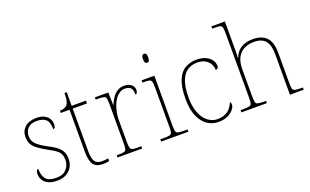

<svg xmlns="http://www.w3.org/2000/svg" viewBox="-84 -1176 2588 1602"><g transform="rotate(-20 1209.5 -375.0)"><path d="M206 10Q150 10 119.5 -7Q89 -24 77 -48.5Q65 -73 65 -95Q65 -109 67.5 -118.5Q70 -128 74.5 -132.5Q79 -137 86 -137Q86 -80 110.5 -47.5Q135 -15 206 -15Q265 -15 295 -50Q325 -85 325 -132Q325 -156 318 -175.5Q311 -195 290.5 -213Q270 -231 229 -252Q171 -284 137.5 -308.5Q104 -333 90 -359.5Q76 -386 76 -422Q76 -475 113 -508.5Q150 -542 214 -542Q259 -542 286.5 -527Q314 -512 326 -489.5Q338 -467 338 -445Q338 -426 333 -415.5Q328 -405 317 -405Q317 -470 289 -493.5Q261 -517 211 -517Q156 -517 130 -489.5Q104 -462 104 -421Q104 -374 137 -344.5Q170 -315 231 -283Q282 -257 308 -233.5Q334 -210 343.5 -185.5Q353 -161 353 -131Q353 -68 312 -29Q271 10 206 10Z M607 10Q549 10 524.5 -24Q500 -58 500 -141V-511H422V-531Q443 -531 458.5 -536.5Q474 -542 484 -551Q494 -560 501 -584Q508 -608 508 -657H528V-536H655V-511H528V-132Q528 -68 546 -41.5Q564 -15 606 -15Q623 -15 635.5 -16Q648 -17 664 -20V5Q648 8 634.5 9Q621 10 607 10Z M740 0V-20H762Q792 -20 806.5 -24Q821 -28 825 -44.5Q829 -61 829 -98V-442Q829 -477 825 -492.5Q821 -508 805 -512Q789 -516 752 -516H734V-536H853L856 -424H858Q870 -453 887.5 -480.5Q905 -508 932 -526Q959 -544 997 -544Q1035 -544 1058 -524.5Q1081 -505 1081 -476Q1081 -463 1076 -453Q1071 -443 1060 -443Q1060 -472 1052.5 -488.5Q1045 -505 1030 -512Q1015 -519 992 -519Q963 -519 938 -500Q913 -481 895 -448Q877 -415 867 -372.5Q857 -330 857 -284V-98Q857 -61 861.5 -44.5Q866 -28 880 -24Q894 -20 924 -20H959V0Z M1127 0V-20H1157Q1194 -20 1210 -24Q1226 -28 1230 -43.5Q1234 -59 1234 -94V-438Q1234 -475 1230 -491.5Q1226 -508 1211.5 -512Q1197 -516 1167 -516H1149V-536H1262V-94Q1262 -59 1266 -43.5Q1270 -28 1286.5 -24Q1303 -20 1339 -20H1369V0ZM1243 -658Q1233 -658 1226.5 -666Q1220 -674 1220 -698Q1220 -721 1226.5 -729.5Q1233 -738 1243 -738Q1254 -738 1260 -729.5Q1266 -721 1266 -698Q1266 -674 1260 -666Q1254 -658 1243 -658Z M1635 10Q1581 10 1537 -19.5Q1493 -49 1466.5 -110Q1440 -171 1440 -263Q1440 -369 1465.5 -430Q1491 -491 1536 -516.5Q1581 -542 1638 -542Q1684 -542 1717 -526.5Q1750 -511 1767.5 -486.5Q1785 -462 1785 -433Q1785 -425 1782 -419Q1779 -413 1773.5 -410Q1768 -407 1760 -406Q1760 -434 1746 -459.5Q1732 -485 1704.5 -501Q1677 -517 1634 -517Q1585 -517 1547.5 -493Q1510 -469 1489 -413.5Q1468 -358 1468 -264Q1468 -184 1491 -128Q1514 -72 1552 -43.5Q1590 -15 1635 -15Q1677 -16 1705 -29Q1733 -42 1751 -64.5Q1769 -87 1780 -114Q1785 -108 1786.5 -101.5Q1788 -95 1788 -86Q1788 -70 1770.5 -47Q1753 -24 1719 -7Q1685 10 1635 10Z M1840 0V-20H1865Q1902 -20 1918 -24Q1934 -28 1938 -43.5Q1942 -59 1942 -94V-662Q1942 -699 1938 -715.5Q1934 -732 1919.5 -736Q1905 -740 1875 -740H1850V-760H1970V-482Q1970 -474 1969.5 -465Q1969 -456 1968.5 -448.5Q1968 -441 1967 -435H1969Q1978 -461 1997.5 -485.5Q2017 -510 2051.5 -526Q2086 -542 2138 -542Q2216 -542 2257.5 -499.5Q2299 -457 2299 -362V-94Q2299 -59 2303 -43.5Q2307 -28 2323.5 -24Q2340 -20 2376 -20H2393V0H2271V-360Q2271 -441 2239.5 -479Q2208 -517 2138 -517Q2088 -517 2050 -497.5Q2012 -478 1991 -438Q1970 -398 1970 -334V-94Q1970 -59 1974 -43.5Q1978 -28 1994.5 -24Q2011 -20 2047 -20H2066V0Z"/></g></svg>

Font: Noto Serif Ethiopic Thin
Style: Regular
Weight: 250
Version: Version 2.102